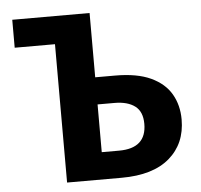

<svg xmlns="http://www.w3.org/2000/svg" viewBox="-51 -749 838 802"><g transform="rotate(-5 368.5 -348.5)"><path d="M427.2 0H198.2V-580.1H29.3V-697.3H353.5V-427.7H436.5Q528.8 -427.7 586.4 -400.9Q644 -374 670.9 -327.4Q697.8 -280.8 697.8 -221.2Q697.8 -119.6 628.2 -59.8Q558.6 0 427.2 0ZM353.5 -113.8H426.3Q541 -113.8 541 -216.3Q541 -267.6 510 -290.8Q479 -314 424.3 -314H353.5Z"/></g></svg>

Font: Lunasima
Style: Bold
Weight: 700
Designer: The DocRepair Project, Monotype Design Team
Foundry: Google
Version: Version 2.009